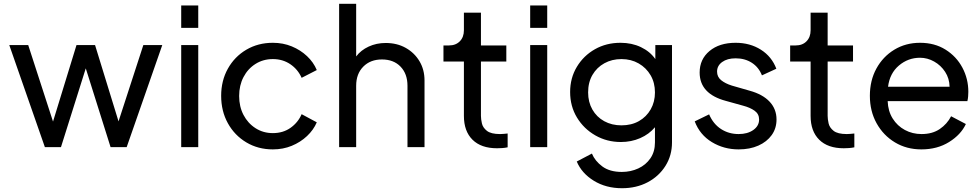

<svg xmlns="http://www.w3.org/2000/svg" viewBox="-20 -777 5173 1014"><path d="M217 0 29 -539H129L260 -135L384 -539H482L606 -136L737 -539H837L649 0H564L433 -416L302 0Z M937 -630V-748H1027V-630ZM937 0V-539H1027V0Z M1421 12Q1343 12 1281 -25Q1219 -62 1183.5 -126Q1148 -190 1148 -271Q1148 -351 1183.5 -414.5Q1219 -478 1281 -514.5Q1343 -551 1421 -551Q1475 -551 1521 -532Q1567 -513 1601.5 -480.5Q1636 -448 1653 -407L1573 -366Q1553 -411 1513 -438Q1473 -465 1421 -465Q1370 -465 1329.5 -439.5Q1289 -414 1266 -370Q1243 -326 1243 -270Q1243 -214 1266 -170Q1289 -126 1329.5 -100Q1370 -74 1421 -74Q1475 -74 1514.5 -102Q1554 -130 1573 -174L1653 -131Q1636 -91 1601.5 -58.5Q1567 -26 1521 -7Q1475 12 1421 12Z M1771 0V-757H1861V-479Q1886 -512 1927 -531Q1968 -550 2017 -550Q2077 -550 2123 -524Q2169 -498 2195.5 -453.5Q2222 -409 2222 -352V0H2132V-324Q2132 -387 2095.5 -425Q2059 -463 1997 -463Q1936 -463 1898.5 -425Q1861 -387 1861 -324V0Z M2605 6Q2521 6 2475.5 -39Q2430 -84 2430 -165V-452H2322V-537H2351Q2387 -537 2408.5 -559Q2430 -581 2430 -617V-710H2520V-537H2654V-452H2520V-165Q2520 -148 2525 -125.5Q2530 -103 2551.5 -86Q2573 -69 2621 -69Q2629 -69 2640.5 -70Q2652 -71 2661 -72V1Q2647 4 2632.5 5Q2618 6 2605 6Z M2780 -630V-748H2870V-630ZM2780 0V-539H2870V0Z M3265 217Q3180 217 3116 177.5Q3052 138 3026 76L3106 34Q3122 73 3161 102Q3200 131 3264 131Q3311 131 3351 112.5Q3391 94 3415 59Q3439 24 3439 -25V-105Q3408 -68 3361 -47.5Q3314 -27 3259 -27Q3185 -27 3124 -62Q3063 -97 3027 -156.5Q2991 -216 2991 -291Q2991 -365 3026.5 -424Q3062 -483 3122 -517Q3182 -551 3257 -551Q3317 -551 3365 -528Q3413 -505 3441 -465V-539H3529V-25Q3529 44 3494.5 99Q3460 154 3400.5 185.5Q3341 217 3265 217ZM3262 -115Q3315 -115 3354.5 -137.5Q3394 -160 3416.5 -199.5Q3439 -239 3439 -289Q3439 -340 3416 -379.5Q3393 -419 3353 -442Q3313 -465 3262 -465Q3212 -465 3172 -443Q3132 -421 3109 -381.5Q3086 -342 3086 -289Q3086 -238 3108.5 -198.5Q3131 -159 3171 -137Q3211 -115 3262 -115Z M3881 12Q3803 12 3739.5 -26.5Q3676 -65 3649 -136L3725 -173Q3747 -122 3788 -95.5Q3829 -69 3881 -69Q3928 -69 3958.5 -90.5Q3989 -112 3989 -146Q3989 -175 3965.5 -192Q3942 -209 3904 -219L3814 -244Q3675 -281 3675 -394Q3675 -464 3727 -507.5Q3779 -551 3865 -551Q3941 -551 3998.5 -514.5Q4056 -478 4080 -414L4004 -379Q3987 -422 3950.5 -445.5Q3914 -469 3865 -469Q3821 -469 3794 -449.5Q3767 -430 3767 -399Q3767 -371 3788.5 -353.5Q3810 -336 3845 -325L3939 -298Q4008 -279 4044.5 -240Q4081 -201 4081 -146Q4081 -99 4055.5 -63.5Q4030 -28 3985 -8Q3940 12 3881 12Z M4436 6Q4352 6 4306.5 -39Q4261 -84 4261 -165V-452H4153V-537H4182Q4218 -537 4239.5 -559Q4261 -581 4261 -617V-710H4351V-537H4485V-452H4351V-165Q4351 -148 4356 -125.5Q4361 -103 4382.5 -86Q4404 -69 4452 -69Q4460 -69 4471.5 -70Q4483 -71 4492 -72V1Q4478 4 4463.5 5Q4449 6 4436 6Z M4846 12Q4768 12 4706.5 -25Q4645 -62 4609.5 -126Q4574 -190 4574 -271Q4574 -352 4608.5 -415Q4643 -478 4703 -514.5Q4763 -551 4839 -551Q4916 -551 4973.5 -515Q5031 -479 5062.5 -420Q5094 -361 5094 -292Q5094 -282 5093 -268.5Q5092 -255 5089 -243H4668Q4670 -190 4694.5 -151Q4719 -112 4759 -90.5Q4799 -69 4847 -69Q4904 -69 4943 -95.5Q4982 -122 5003 -163L5081 -122Q5055 -66 4992.5 -27Q4930 12 4846 12ZM4839 -472Q4776 -472 4727.5 -431Q4679 -390 4670 -319H4995Q4994 -363 4971.5 -397.5Q4949 -432 4913.5 -452Q4878 -472 4839 -472Z"/></svg>

Font: Plus Jakarta Text
Style: Regular
Weight: 400
Designer: Gumpita Rahayu
Foundry: Tokotype Studio
Version: Version 1.000